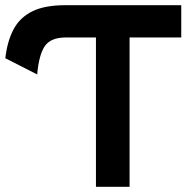

<svg xmlns="http://www.w3.org/2000/svg" viewBox="-26 -720 756 740"><path d="M343.8 0V-575.6H227.6Q169.1 -575.6 146.4 -541.8Q123.8 -507.9 117.3 -433.1L-5.5 -495.6Q2.1 -561.5 26.4 -607.2Q50.8 -652.9 98.8 -676.5Q146.9 -700 225.5 -700H672.6V-575.6H473.4V0Z"/></svg>

Font: Overpass
Style: Regular
Weight: 400
Designer: Delve Withrington, Dave Bailey, Thomas Jockin
Foundry: Delve Fonts LLC
Version: Version 4.000